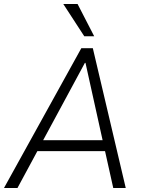

<svg xmlns="http://www.w3.org/2000/svg" viewBox="-28 -948 725 968"><path d="M-8 0 382 -705H440L606 0H543L498 -202L526 -186H134L169 -202L60 0ZM400 -631 183 -229 165 -241H513L492 -229L403 -631ZM397 -765 291 -928H363L447 -765Z"/></svg>

Font: Nunito Sans 10pt SemiCondensed Light
Style: Italic
Weight: 300
Width: 4
Italic angle: -9°
Designer: Vernon Adams
Foundry: Vernon Adams
Version: Version 3.101;gftools[0.9.27]